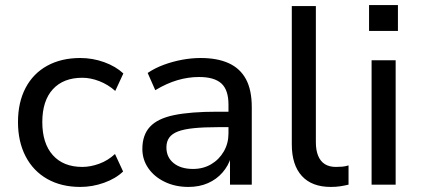

<svg xmlns="http://www.w3.org/2000/svg" viewBox="-20 -729 1662 758"><path d="M297 9Q222 9 166.5 -22.5Q111 -54 81 -112Q51 -170 51 -247Q51 -325 81 -382Q111 -439 166.5 -469.5Q222 -500 297 -500Q346 -500 391.5 -483.5Q437 -467 467 -439L435 -370Q407 -395 372.5 -408.5Q338 -422 305 -422Q230 -422 188.5 -376.5Q147 -331 147 -247Q147 -163 188.5 -116.5Q230 -70 305 -70Q337 -70 371.5 -82.5Q406 -95 434 -121L466 -52Q437 -24 391 -7.5Q345 9 297 9Z M724 9Q672 9 630.5 -11Q589 -31 565.5 -65Q542 -99 542 -141Q542 -196 572 -228.5Q602 -261 667 -274.5Q732 -288 838 -288H897V-227H841Q785 -227 745.5 -223Q706 -219 682.5 -210Q659 -201 648 -185.5Q637 -170 637 -147Q637 -108 665.5 -85Q694 -62 742 -62Q782 -62 813.5 -80.5Q845 -99 863.5 -131Q882 -163 882 -202V-316Q882 -374 854 -399.5Q826 -425 766 -425Q723 -425 680.5 -412.5Q638 -400 593 -373L563 -441Q591 -460 626 -473Q661 -486 698.5 -493Q736 -500 772 -500Q838 -500 883 -479.5Q928 -459 951 -416.5Q974 -374 974 -306V0H888V-109H892Q882 -75 858.5 -48Q835 -21 801 -6Q767 9 724 9Z M1286 9Q1211 9 1171.5 -34.5Q1132 -78 1132 -159V-705H1227V-167Q1227 -136 1236 -114Q1245 -92 1262.5 -81Q1280 -70 1306 -70Q1319 -70 1331 -71Q1343 -72 1356 -76V0Q1339 4 1322.5 6.5Q1306 9 1286 9Z M1437 -607V-709H1551V-607ZM1447 0V-491H1542V0Z"/></svg>

Font: Nunito Sans 10pt Medium
Style: Regular
Weight: 500
Designer: Vernon Adams
Foundry: Vernon Adams
Version: Version 3.101;gftools[0.9.27]